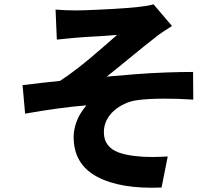

<svg xmlns="http://www.w3.org/2000/svg" viewBox="-20 -816 1040 902"><path d="M241 -771Q266 -769 290 -768Q314 -767 340 -767Q353 -767 380 -768Q407 -769 441.5 -770.5Q476 -772 511.5 -774Q547 -776 577.5 -778.5Q608 -781 627 -783Q654 -786 672 -789Q690 -792 701 -796L788 -694Q770 -683 744 -665.5Q718 -648 702 -634Q680 -617 657.5 -599Q635 -581 612 -562Q589 -543 566 -524.5Q543 -506 522 -488.5Q501 -471 481 -456Q545 -462 617.5 -467.5Q690 -473 760 -475.5Q830 -478 887 -478L888 -348Q816 -353 745.5 -352.5Q675 -352 629 -346Q595 -342 566 -328.5Q537 -315 515 -295.5Q493 -276 480.5 -250.5Q468 -225 468 -195Q468 -159 486 -135.5Q504 -112 536.5 -100Q569 -88 614 -83Q655 -78 697.5 -78.5Q740 -79 768 -81L739 65Q545 73 435.5 14Q326 -45 326 -172Q326 -199 334 -227Q342 -255 356 -279Q370 -303 386 -321Q321 -316 245.5 -305.5Q170 -295 98 -282L86 -416Q126 -421 174 -426.5Q222 -432 262 -436Q293 -456 330 -484Q367 -512 404 -543Q441 -574 473.5 -602.5Q506 -631 530 -652Q517 -651 498.5 -649.5Q480 -648 457.5 -646.5Q435 -645 413 -644Q391 -643 372 -641.5Q353 -640 340 -639Q322 -638 297.5 -635Q273 -632 247 -630Z"/></svg>

Font: Noto Sans TC ExtraBold
Style: Regular
Weight: 800
Designer: Ryoko NISHIZUKA  (kana, bopomofo & ideographs); Paul D. Hunt (Latin, Greek & Cyrillic); Sandoll Communications , Soo-you
Foundry: Adobe
Version: Version 2.004-H2;hotconv 1.0.118;makeotfexe 2.5.65603